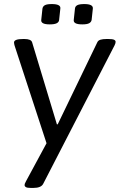

<svg xmlns="http://www.w3.org/2000/svg" viewBox="-20 -717 589 945"><path d="M132 208Q114 208 107.5 204Q101 200 101 194Q101 191 102 187.5Q103 184 108 175L209 -12L52 -492Q51 -495 50 -500Q49 -505 49 -508Q49 -525 94 -525H100Q133 -525 138 -509L260 -105H264L459 -509Q463 -518 474.5 -521.5Q486 -525 504 -525H513Q533 -525 541 -521.5Q549 -518 549 -511Q549 -504 544 -494L193 187Q183 208 144 208ZM385 -597Q340 -597 343 -619L349 -675Q350 -686 360.5 -691.5Q371 -697 395 -697Q439 -697 437 -675L431 -619Q429 -608 418.5 -602.5Q408 -597 385 -597ZM225 -597Q180 -597 183 -619L189 -675Q191 -686 201 -691.5Q211 -697 235 -697Q280 -697 277 -675L271 -619Q270 -608 259 -602.5Q248 -597 225 -597Z"/></svg>

Font: Asap Semi Expanded Semi Expanded Regular
Style: Italic
Weight: 400
Width: 6
Italic angle: -6°
Designer: Pablo Cosgaya
Foundry: Omnibus-Type
Version: Version 3.001; ttfautohint (v1.8.4.7-5d5b)